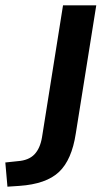

<svg xmlns="http://www.w3.org/2000/svg" viewBox="-129 -509 408 722"><path d="M-101 193 -109 102 -62 97Q-21 94 0.5 71.5Q22 49 29 7L108 -489H233L156 -7Q141 92 93 137.5Q45 183 -56 190Z"/></svg>

Font: Nunito Sans
Style: Bold Italic
Weight: 700
Italic angle: -9°
Designer: Vernon Adams
Foundry: Vernon Adams
Version: Version 3.006; ttfautohint (v1.8.3)